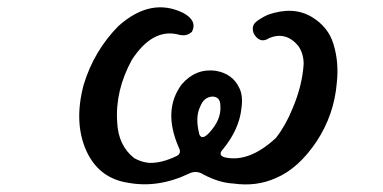

<svg xmlns="http://www.w3.org/2000/svg" viewBox="-20 -462 1040 521"><path d="M301 -391Q389 -470 477 -427Q516 -406 501 -376Q486 -361 461 -369Q393 -384 338 -300Q292 -216 298 -130Q301 -67 344 -33Q363 -22 385 -20Q418 -19 458 -38Q474 -45 465 -62Q421 -163 473 -233Q511 -277 565 -270Q612 -262 630 -222Q640 -201 635 -167Q629 -111 585 -57Q570 -41 590 -35Q656 -20 729 -88Q756 -123 774 -168Q800 -229 804 -288Q804 -317 789 -338Q756 -377 711 -359Q686 -342 669 -370Q662 -387 671 -399Q681 -410 707 -422Q776 -446 826 -416Q871 -389 885 -342Q900 -293 894 -238Q887 -151 839 -78Q790 -5 729 21Q676 45 613 36Q575 34 533 12Q513 -1 493 9Q409 49 328 34Q254 23 219 -43Q178 -123 207 -232Q235 -324 301 -391ZM557 -200Q533 -199 523 -172Q509 -144 521 -97Q528 -81 547 -101Q581 -137 578 -175Q578 -199 557 -200Z"/></svg>

Font: cwTeXKai
Style: Medium
Weight: 500
Version: Version 1.17